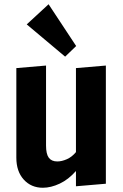

<svg xmlns="http://www.w3.org/2000/svg" viewBox="-20 -872 579 905"><path d="M57 -129V-551L197 -563V-186Q197 -146 210 -128.5Q223 -111 250 -111Q271 -111 295 -121.5Q319 -132 338 -155V-551L479 -563V-6L338 6V-66Q303 -26 261.5 -6.5Q220 13 182 13Q127 13 92 -25.5Q57 -64 57 -129ZM287 -605 106 -757 209 -852 339 -655Z"/></svg>

Font: Francois One
Style: Regular
Weight: 400
Designer: Vernon Adams
Foundry: Vernon Adams
Version: Version 2.000